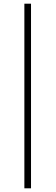

<svg xmlns="http://www.w3.org/2000/svg" viewBox="-20 -820 301 1040"><path d="M148 -800V200H112V-800Z"/></svg>

Font: Nacelle UltraLight
Style: Regular
Weight: 200
Designer: Sora Sagano
Foundry: Sora Sagano
Version: Version 1.000;FEAKit 1.0